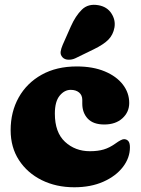

<svg xmlns="http://www.w3.org/2000/svg" viewBox="-20 -778 598 812"><path d="M526.5 -342.5Q526.5 -304 497.8 -277.8Q469 -251.5 421 -251.5Q374.5 -251.5 351.2 -276.2Q328 -301 328 -339.5V-355.5Q328 -375.5 314.5 -386.8Q301 -398 279 -398Q252.5 -398 232.2 -373.2Q212 -348.5 212 -297.5Q212 -218 255 -178.2Q298 -138.5 360 -138.5Q394 -138.5 418.5 -145.8Q443 -153 467.5 -170.5Q494.5 -190 505 -189.5Q516.5 -189 523 -181Q529.5 -173 529.5 -155Q529.5 -110.5 499.8 -71.8Q470 -33 417 -9.5Q364 14 294 14Q217.5 14 156.5 -16.2Q95.5 -46.5 60.2 -100.8Q25 -155 25 -227.5Q25 -305 59.2 -366Q93.5 -427 156.2 -462Q219 -497 304.5 -497Q373 -497 422.8 -476.2Q472.5 -455.5 499.5 -420.5Q526.5 -385.5 526.5 -342.5ZM279.5 -666Q299.5 -711 326.2 -737.2Q353 -763.5 396 -756Q433 -749.5 451.2 -721.2Q469.5 -693 464 -661.5Q458.5 -631 438.5 -610.5Q418.5 -590 376.5 -569.5L298.5 -531.5Q284.5 -525 269 -525.5Q253.5 -526 244.5 -535.5Q234.5 -546.5 236.5 -559.8Q238.5 -573 245 -588Z"/></svg>

Font: Fraunces 9pt S100 Black
Style: Regular
Weight: 900
Version: Version 1.000; ttfautohint (v1.8.3)